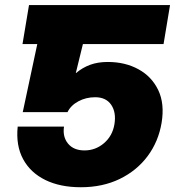

<svg xmlns="http://www.w3.org/2000/svg" viewBox="-20 -748 710 779"><path d="M308.1 11.7Q224.1 11.7 163.8 -17.8Q103.5 -47.4 73.7 -102.5Q43.9 -157.7 51.8 -234.4H239.7Q233.4 -192.9 256.1 -165.3Q278.8 -137.7 322.8 -137.7Q367.7 -137.7 402.1 -167.2Q436.5 -196.8 444.3 -244.1Q452.1 -292 431.2 -322.8Q410.2 -353.5 366.2 -353.5Q328.6 -353.5 297.9 -336.9Q267.1 -320.3 253.9 -293H72.3L131.3 -569.3H71.3L97.7 -727.5H669.9L643.6 -569.3H316.4L287.6 -451.7H288.6Q314.5 -473.6 345.7 -485.1Q377 -496.6 417 -496.6Q487.8 -496.6 541.7 -467Q595.7 -437.5 622.1 -382.3Q648.4 -327.1 635.7 -250Q623 -173.8 579.1 -114.7Q535.2 -55.7 465.8 -22Q396.5 11.7 308.1 11.7Z"/></svg>

Font: Inter Display Black
Style: Italic
Weight: 900
Italic angle: -9.39999°
Designer: Rasmus Andersson
Foundry: rsms
Version: Version 4.000;git-a52131595